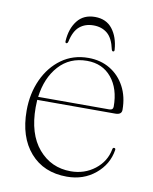

<svg xmlns="http://www.w3.org/2000/svg" viewBox="-74 -671 590 738"><g transform="rotate(10 221.0 -302.0)"><path d="M403.5 -280Q403.5 -261 378.5 -261H74Q73 -247 73 -232Q73 -128 122.2 -70.5Q171.5 -13 248 -13Q301.5 -13 341.8 -44.2Q382 -75.5 391 -124Q392 -130.5 397 -130.5Q403.5 -130.5 402.5 -123Q393.5 -66 347.5 -28Q301.5 10 237 10Q146.5 10 93.8 -50.2Q41 -110.5 41 -213.5Q41 -280 66 -334.8Q91 -389.5 135.8 -421.8Q180.5 -454 240.5 -454Q288 -454 324.8 -432Q361.5 -410 382.5 -370.8Q403.5 -331.5 403.5 -280ZM237 -442Q169.5 -442 127.2 -395Q85 -348 75.5 -273H352.5Q368 -273 368 -286.5Q368 -356.5 332.8 -399.2Q297.5 -442 237 -442ZM238 -580.5Q205.5 -580.5 183.8 -562.5Q162 -544.5 153 -502Q151 -495 146.5 -495Q141.5 -495 142 -503Q145 -551.5 169.2 -582.5Q193.5 -613.5 238 -613.5Q282 -613.5 306 -582.5Q330 -551.5 333.5 -503Q334.5 -495 328.5 -495Q324.5 -495 322.5 -502Q313.5 -544.5 291.8 -562.5Q270 -580.5 238 -580.5Z"/></g></svg>

Font: Fraunces 72pt Thin
Style: Regular
Weight: 100
Version: Version 1.000;[b76b70a41]